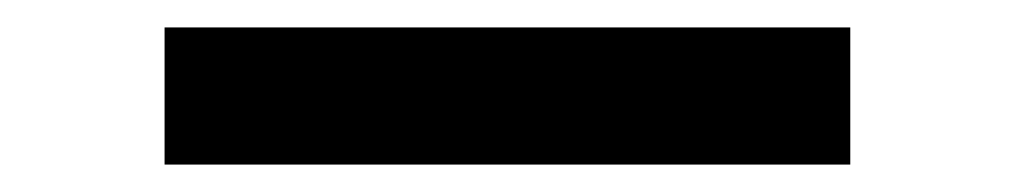

<svg xmlns="http://www.w3.org/2000/svg" viewBox="-20 -20 740 140"><path d="M600 0H100V100H600Z"/></svg>

Font: FT88
Style: Regular
Weight: 400
Designer: Ange Degheest & Mandy Elbé
Foundry: Velvetyne Type Foundry
Version: Version 1.000;FEAKit 1.0